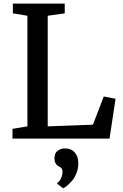

<svg xmlns="http://www.w3.org/2000/svg" viewBox="-20 -763 675 1057"><path d="M327.1 273.4 294.9 248.5V243.2Q308.1 236.8 316.2 218Q324.2 199.2 324.2 180.7Q324.2 172.9 320.6 167Q316.9 161.1 313.7 158.9Q310.5 156.7 302.7 152.3Q279.8 139.2 279.8 108.9Q279.8 79.1 297.9 66.7Q315.9 54.2 335 54.2H340.3Q372.6 54.2 391.8 76.7Q411.1 99.1 411.1 136.2Q411.1 161.6 402.8 185.3Q394.5 209 382.8 224.4Q371.1 239.7 358.4 251.2Q345.7 262.7 337.6 268.1Q329.6 273.4 328.1 273.4ZM48.8 0V-53.7L130.9 -67.4V-676.3L50.8 -689.5V-743.2H336.4V-689.5L242.7 -676.3V-67.4L491.7 -76.7L551.3 -231.9L616.2 -219.2L583 0Z"/></svg>

Font: HaufeMerriweather
Style: Regular
Weight: 400
Designer: Eben Sorkin ( eben@eyebytes.com )
Foundry: Eben Sorkin
Version: Version 1.56